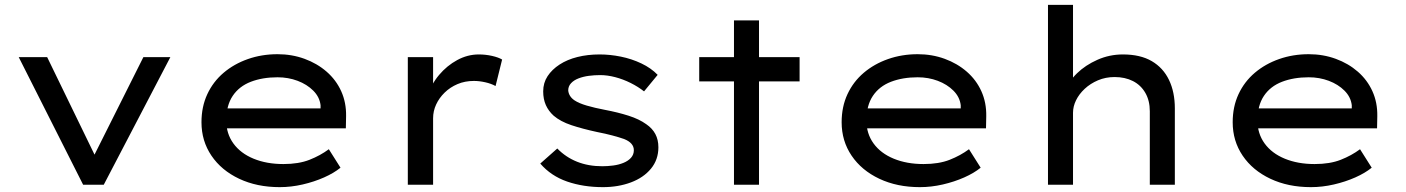

<svg xmlns="http://www.w3.org/2000/svg" viewBox="-20 -760 5786 790"><path d="M322 0 57 -525H174L379 -103L354 -94L570 -525H681L407 0Z M1131 10Q1037 10 964 -24.5Q891 -59 850 -119.5Q809 -180 809 -257Q809 -321 833 -372.5Q857 -424 900 -460.5Q943 -497 1000 -517Q1057 -537 1122 -537Q1181 -537 1233 -518Q1285 -499 1324 -465Q1363 -431 1384 -384.5Q1405 -338 1404 -282L1403 -232H896L873 -314H1314L1299 -303V-327Q1295 -361 1269 -387Q1243 -413 1204.5 -427.5Q1166 -442 1122 -442Q1060 -442 1012 -423.5Q964 -405 937.5 -365.5Q911 -326 911 -264Q911 -210 940.5 -169.5Q970 -129 1023.5 -107Q1077 -85 1146 -85Q1209 -85 1253.5 -102.5Q1298 -120 1333 -146L1381 -70Q1354 -48 1313.5 -30Q1273 -12 1225.5 -1Q1178 10 1131 10Z M1658 0V-525H1762V-345L1741 -366Q1754 -413 1786.5 -451.5Q1819 -490 1861.5 -513Q1904 -536 1950 -536Q1978 -536 2004.5 -530Q2031 -524 2046 -515L2019 -406Q2001 -416 1976.5 -421.5Q1952 -427 1930 -427Q1893 -427 1862.5 -414Q1832 -401 1809.5 -379Q1787 -357 1774.5 -330Q1762 -303 1762 -273V0Z M2461 10Q2380 10 2313.5 -13Q2247 -36 2203 -87L2273 -149Q2308 -113 2354.5 -94.5Q2401 -76 2458 -76Q2480 -76 2503 -79Q2526 -82 2545.5 -90Q2565 -98 2576.5 -111Q2588 -124 2588 -142Q2588 -172 2548 -188Q2528 -195 2500 -202.5Q2472 -210 2436 -217Q2376 -230 2331 -245Q2286 -260 2258 -284Q2237 -303 2226 -327.5Q2215 -352 2215 -384Q2215 -419 2233 -446.5Q2251 -474 2282.5 -494.5Q2314 -515 2356 -525.5Q2398 -536 2447 -536Q2490 -536 2534.5 -527Q2579 -518 2619 -499Q2659 -480 2686 -452L2630 -384Q2606 -403 2575 -418.5Q2544 -434 2511.5 -442.5Q2479 -451 2450 -451Q2426 -451 2403 -448Q2380 -445 2360.5 -437.5Q2341 -430 2329.5 -417.5Q2318 -405 2318 -388Q2319 -376 2325.5 -365.5Q2332 -355 2344 -347Q2362 -335 2394.5 -325.5Q2427 -316 2469 -308Q2522 -298 2566 -284Q2610 -270 2639 -249Q2664 -232 2676.5 -208.5Q2689 -185 2689 -154Q2689 -103 2658.5 -66Q2628 -29 2576 -9.5Q2524 10 2461 10Z M3000 0V-676H3103V0ZM2857 -425V-525H3270V-425Z M3765 10Q3671 10 3598 -24.5Q3525 -59 3484 -119.5Q3443 -180 3443 -257Q3443 -321 3467 -372.5Q3491 -424 3534 -460.5Q3577 -497 3634 -517Q3691 -537 3756 -537Q3815 -537 3867 -518Q3919 -499 3958 -465Q3997 -431 4018 -384.5Q4039 -338 4038 -282L4037 -232H3530L3507 -314H3948L3933 -303V-327Q3929 -361 3903 -387Q3877 -413 3838.5 -427.5Q3800 -442 3756 -442Q3694 -442 3646 -423.5Q3598 -405 3571.5 -365.5Q3545 -326 3545 -264Q3545 -210 3574.5 -169.5Q3604 -129 3657.5 -107Q3711 -85 3780 -85Q3843 -85 3887.5 -102.5Q3932 -120 3967 -146L4015 -70Q3988 -48 3947.5 -30Q3907 -12 3859.5 -1Q3812 10 3765 10Z M4292 0V-740H4395V-395L4366 -388Q4377 -425 4411.5 -458.5Q4446 -492 4495.5 -514Q4545 -536 4600 -536Q4672 -536 4719 -508.5Q4766 -481 4790 -431Q4814 -381 4814 -314V0H4711V-302Q4711 -346 4692.5 -378Q4674 -410 4641.5 -426.5Q4609 -443 4566 -443Q4529 -443 4497.5 -429.5Q4466 -416 4443 -394.5Q4420 -373 4407.5 -347.5Q4395 -322 4395 -296V0H4344Q4324 0 4311 0Q4298 0 4292 0Z M5374 10Q5280 10 5207 -24.5Q5134 -59 5093 -119.5Q5052 -180 5052 -257Q5052 -321 5076 -372.5Q5100 -424 5143 -460.5Q5186 -497 5243 -517Q5300 -537 5365 -537Q5424 -537 5476 -518Q5528 -499 5567 -465Q5606 -431 5627 -384.5Q5648 -338 5647 -282L5646 -232H5139L5116 -314H5557L5542 -303V-327Q5538 -361 5512 -387Q5486 -413 5447.5 -427.5Q5409 -442 5365 -442Q5303 -442 5255 -423.5Q5207 -405 5180.5 -365.5Q5154 -326 5154 -264Q5154 -210 5183.5 -169.5Q5213 -129 5266.5 -107Q5320 -85 5389 -85Q5452 -85 5496.5 -102.5Q5541 -120 5576 -146L5624 -70Q5597 -48 5556.5 -30Q5516 -12 5468.5 -1Q5421 10 5374 10Z"/></svg>

Font: Lexend Giga
Style: Regular
Weight: 400
Designer: Bonnie Shaver-Troup, Thomas Jockin
Foundry: Lexend
Version: Version 1.007